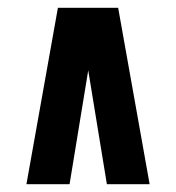

<svg xmlns="http://www.w3.org/2000/svg" viewBox="-20 -721 453 494"><path d="M48 -247 129 -701H284L365 -247H255L207 -540L159 -247Z"/></svg>

Font: Georama ExtraCondensed ExtraBold
Style: Regular
Weight: 800
Width: 2
Designer: Jean-Baptiste Levee
Foundry: Production Type
Version: Version 1.000